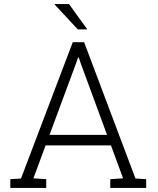

<svg xmlns="http://www.w3.org/2000/svg" viewBox="-20 -917 772 937"><path d="M30.3 0V-42.5L82.5 -45.9L335 -710.9H390.6L641.1 -45.9L693.4 -42.5V0H518.1V-42.5L580.6 -46.9L521.5 -207.5H202.6L143.1 -46.9L205.6 -42.5V0ZM221.7 -258.8H502.4L374 -607.9L364.3 -636.7H361.3L351.1 -607.9ZM405.3 -774.9 402.8 -773.4H359.9L247.1 -894.5L248 -897H316.9Z"/></svg>

Font: Roboto Slab LO Light
Style: Regular
Weight: 300
Designer: Google
Version: Version 2.000